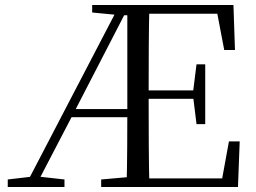

<svg xmlns="http://www.w3.org/2000/svg" viewBox="-20 -748 1022 768"><path d="M486.3 0Q488.3 -78.5 488.8 -155.5Q489.3 -232.5 489.3 -300.6V-728H577.6Q575.6 -645.2 575.1 -559.4Q574.6 -473.5 574.6 -379.9V-357.6Q574.6 -257.3 575.1 -170.7Q575.6 -84.1 577.6 0ZM11 0V-30.1L113.1 -42.1H130.5L237.9 -30.1V0ZM766.1 -251.4 752.5 -361.4V-382.4L766.1 -490.8H800.9V-251.4ZM876.9 -548 849.3 -693H532.3V-728H913.8L919.9 -548ZM532.3 0V-34.3H868.7L895.8 -182.5H938.8L931.9 0ZM348.7 -698V-728H532.3V-686.9H463.3ZM384.7 0V-30.1L521 -42.1H532.3V0ZM78.8 0 458 -728H497.8L274.2 -294.7L120.7 0ZM250.5 -279.1 255.2 -311.7H532.7V-279.1ZM532.3 -352.7V-386.4H772.6V-352.7Z"/></svg>

Font: Early Summer Mincho VF
Style: Regular
Weight: 250
Designer: GuiWonder
Version: Version 1.002